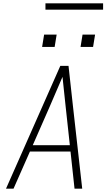

<svg xmlns="http://www.w3.org/2000/svg" viewBox="-20 -1129 640 1149"><path d="M16 0 341 -735H390L417 -490L472 0H426L402 -222H159L61 0ZM176 -260H398L373 -490Q368 -535 363.5 -579.5Q359 -624 354 -669Q335 -624 315.5 -579.5Q296 -535 277 -490ZM462 -848 474 -922H549L537 -848ZM232 -848 244 -922H319L307 -848ZM252 -1071V-1109H597V-1071Z"/></svg>

Font: Iosevka SS04 XLt Ex
Style: Italic
Weight: 200
Width: 7
Italic angle: -9°
Monospace: yes
Designer: Belleve Invis
Foundry: Belleve Invis
Version: Version 19.0.0; ttfautohint (v1.8.4)